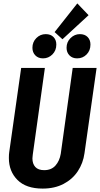

<svg xmlns="http://www.w3.org/2000/svg" viewBox="-20 -1090 586 1125"><path d="M475 -192Q467 -134 436 -87Q405 -40 352.5 -12.5Q300 15 230 15Q133 15 82.5 -35.5Q32 -86 32 -164Q32 -186 34 -198L104 -692H243L172 -184Q170 -168 170 -162Q170 -130 187 -111.5Q204 -93 239 -93Q281 -93 305 -120Q329 -147 336 -189L406 -692H546ZM499 -1001 346 -860 300 -902 433 -1070ZM170 -810Q170 -844 193 -867Q216 -890 248 -890Q277 -890 293.5 -873Q310 -856 310 -829Q310 -794 287 -771Q264 -748 232 -748Q204 -748 187 -765.5Q170 -783 170 -810ZM370 -810Q370 -844 393.5 -867Q417 -890 448 -890Q477 -890 493.5 -873Q510 -856 510 -829Q510 -794 487.5 -771Q465 -748 432 -748Q404 -748 387 -765.5Q370 -783 370 -810Z"/></svg>

Font: Fira Sans Compressed SemiBold
Style: Italic
Weight: 600
Width: 1
Italic angle: -8°
Designer: bBox Type GmbH & Carrois Corporate GbR & Edenspiekermann AG
Foundry: bBox Type GmbH & Carrois Corporate GbR & Edenspiekermann AG
Version: Version 4.301